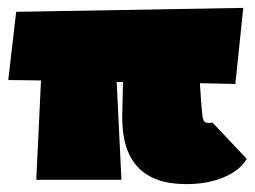

<svg xmlns="http://www.w3.org/2000/svg" viewBox="-20 -456 647 487"><path d="M606 -53Q589 -24 548 -6.5Q507 11 452 11Q288 11 290 -162L292 -248H276L288 0H72L84 -252L1 -253L21 -426L597 -436L577 -243L487 -245L490 -201Q492 -173 493.5 -162Q495 -151 498.5 -147.5Q502 -144 511 -144Q513 -144 515.5 -145Q518 -146 519 -145Z"/></svg>

Font: Ysabeau Black
Style: Regular
Weight: 900
Designer: Christian Thalmann (Catharsis Fonts)
Version: Version 0.003